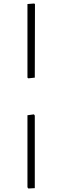

<svg xmlns="http://www.w3.org/2000/svg" viewBox="-20 -814 357 1098"><path d="M142 -366 137 -370V-791L176 -794L180 -790L179 -370ZM142 264 137 257V-155L174 -160L179 -153V262Z"/></svg>

Font: t
Style: Regular
Weight: 300
Designer: Juan Pablo del Peral
Foundry: Huerta Tipografica
Version: Version 2.004; ttfautohint (v1.8.1)